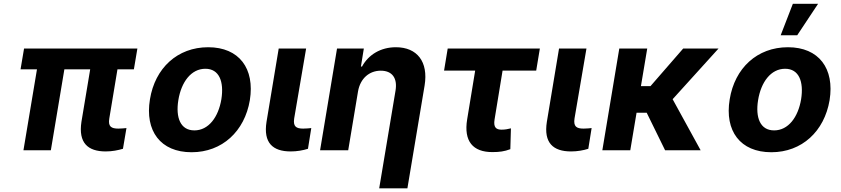

<svg xmlns="http://www.w3.org/2000/svg" viewBox="-20 -806 4509 1030"><path d="M717 -545.5H109L90.2 -433.9H178.3L105.8 0H252.8L325.3 -433.9H463.8L416.9 -152.7C399.5 -39.1 451.7 6.4 547.2 6.4C582.4 6.4 612.9 0 639.6 -7.8L658.4 -119C646.7 -117.9 631.7 -116.1 615.1 -116.1C576.7 -116.1 558.9 -127.1 566.4 -170.8L610.1 -433.9H698.2Z M1007.8 10.7C1171.9 10.7 1292.3 -101.6 1320.3 -268.5C1347.7 -438.2 1263.1 -552.6 1096.9 -552.6C931.8 -552.6 811.4 -440.7 784.4 -273.1C756.4 -103.7 840.9 10.7 1007.8 10.7ZM936.8 -269.2C952.4 -365.4 1005 -437.1 1081.7 -437.1C1156.2 -437.1 1182.5 -367.9 1167.6 -273.8C1151.6 -177.6 1099.1 -106.5 1022.7 -106.5C947.8 -106.5 921.5 -175.4 936.8 -269.2Z M1475.1 -545.5 1409.8 -152.7C1391.7 -39.1 1443.9 6.4 1539.4 6.4C1572.8 6.4 1605.5 0.7 1632.1 -7.8L1649.9 -119C1638.1 -117.9 1625 -116.1 1606.5 -116.1C1568.9 -116.1 1551.5 -127.1 1558.2 -170.8L1622.2 -545.5Z M1900.6 -315.3C1912.6 -385.7 1961.6 -426.8 2022.7 -426.8C2083.8 -426.8 2112.9 -387.1 2101.9 -320.3L2014.2 204.5H2165.5L2257.8 -347.3C2278.8 -474.8 2217.7 -552.6 2103.7 -552.6C2022.7 -552.6 1957 -513.1 1922.2 -449.2H1916.2L1931.8 -545.5H1788L1697.1 0H1848Z M2876.1 -545.5H2381.7L2362.2 -427.2H2529.1L2486.2 -166.2C2466.6 -47.6 2517.4 9.9 2621.1 9.9C2659.1 9.9 2685.7 6.4 2717.7 -5.7L2720.9 -117.5C2704.2 -114 2692.8 -110.4 2670.5 -110.4C2641.7 -110.4 2626.1 -122.5 2633.2 -165.5L2676.1 -427.2H2856.5Z M2979 -545.5 2913.7 -152.7C2895.6 -39.1 2947.8 6.4 3043.3 6.4C3076.7 6.4 3109.4 0.7 3136 -7.8L3153.8 -119C3142 -117.9 3128.9 -116.1 3110.4 -116.1C3072.8 -116.1 3055.4 -127.1 3062.1 -170.8L3126.1 -545.5Z M3452.1 -545.5H3302.2L3211.3 0H3361.2L3394.9 -201.3H3449.2L3547.9 0H3738.6L3588.4 -273.8L3834.5 -545.5H3644.9L3469.5 -343.8H3418.3Z M4117.9 10.7C4282 10.7 4402.3 -101.6 4430.4 -268.5C4457.7 -438.2 4373.2 -552.6 4207 -552.6C4041.9 -552.6 3921.5 -440.7 3894.5 -273.1C3866.5 -103.7 3951 10.7 4117.9 10.7ZM4046.9 -269.2C4062.5 -365.4 4115.1 -437.1 4191.8 -437.1C4266.3 -437.1 4292.6 -367.9 4277.7 -273.8C4261.7 -177.6 4209.2 -106.5 4132.8 -106.5C4057.9 -106.5 4031.6 -175.4 4046.9 -269.2ZM4168 -616.8H4256.7L4368.6 -785.5H4233.3Z"/></svg>

Font: Magic Ui Pro
Style: Bold Italic
Weight: 700
Italic angle: -9.39999°
Designer: Stefan Endress, Andreas Faust
Version: Version 1.000;FEAKit 1.0